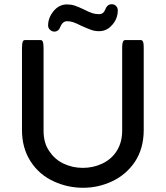

<svg xmlns="http://www.w3.org/2000/svg" viewBox="-20 -868 780 904"><path d="M83.5 -255.9V-641.6Q83.5 -665 87.9 -673.3Q90.8 -679.2 96.7 -679.2H171.9Q177.7 -679.2 180.7 -673.3Q185.1 -665 185.1 -641.6V-252.9Q185.1 -194.8 211.4 -157.2Q219.7 -145 224.6 -139.4Q229.5 -133.8 233.9 -129.4Q252.9 -110.4 278.3 -98.1Q320.8 -77.6 369.9 -77.6Q418.9 -77.6 461.4 -97.7Q505.9 -118.7 530.5 -158.7Q555.2 -198.7 555.2 -252.9V-641.6Q555.2 -669.9 562 -676.3Q564.5 -679.2 568.4 -679.2H643.6Q647.5 -679.2 649.9 -676.8Q652.3 -674.3 653.3 -671.6Q654.3 -668.9 655.3 -665Q656.7 -656.7 656.7 -641.6V-255.9Q656.7 -168.5 614.7 -105.5Q573.7 -45.4 508.5 -14.6Q443.4 16.1 371.1 16.1Q298.8 16.1 233.9 -13.7Q165.5 -44.4 124.5 -107.4Q83.5 -170.4 83.5 -255.9ZM206.5 -748Q206.5 -784.2 231.9 -815.4Q258.3 -847.2 294.9 -847.2Q314.5 -847.2 331.5 -841.8Q350.1 -835.4 375.5 -823.2Q400.4 -810.5 415 -805.9Q429.7 -801.3 445.3 -801.3Q459 -801.3 466.3 -808.6Q471.7 -814 475.6 -823.2Q479 -833.5 485.4 -839.8Q493.7 -848.1 505.9 -848.1Q518.1 -848.1 525.9 -840.3Q533.7 -832.5 534.7 -820.8V-820.3Q534.7 -776.4 502.9 -745.1Q479.5 -721.2 446.3 -721.2Q426.8 -721.2 410.2 -727.1Q394.5 -732.4 363.8 -746.1Q338.9 -758.8 324.7 -763.4Q310.5 -768.1 295.9 -768.1Q274.9 -768.1 263.7 -741.2Q260.7 -732.4 256.3 -728Q247.6 -719.2 236.3 -719.2Q223.6 -719.2 214.8 -728.5Q206.5 -736.3 206.5 -748Z"/></svg>

Font: YuPearl-Medium
Style: Medium
Weight: 500
Designer: Max Yao
Foundry: Max-Everyday
Version: Version 1.011; ttfautohint (v1.8.3)